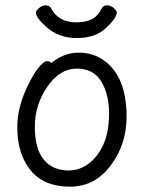

<svg xmlns="http://www.w3.org/2000/svg" viewBox="-20 -684 540 722"><path d="M45 -207Q45 -286 90 -373Q108 -409 126.5 -431.5Q145 -454 157 -454Q168 -454 173 -447Q220 -486 276 -486Q331 -486 372 -456Q456 -395 456 -245Q456 -144 400 -67Q340 18 243 18Q146 18 95.5 -43Q45 -104 45 -207ZM153 -584Q115 -618 115 -637Q115 -644 127 -654Q139 -664 152 -664Q166 -664 172 -653Q199 -600 268 -600Q301 -600 324 -611Q347 -622 363 -653Q369 -664 383 -664Q396 -664 407.5 -654Q419 -644 419 -637Q419 -617 379 -579Q339 -541 269 -541Q199 -541 153 -584ZM238 -43Q280 -43 314 -69Q348 -95 369 -141Q390 -187 390 -258Q390 -329 361 -377.5Q332 -426 268 -426Q205 -426 158 -358Q111 -290 111 -207Q111 -125 144.5 -84Q178 -43 238 -43Z"/></svg>

Font: Moon Stars Kai HW
Style: Regular
Weight: 400
Designer: GuiWonder
Version: Version 1.101